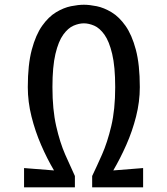

<svg xmlns="http://www.w3.org/2000/svg" viewBox="-20 -806 720 826"><path d="M302.2 0H83.5V-83L212.4 -72.8Q182.6 -123 157 -182.1Q131.3 -241.2 115.5 -304.7Q99.6 -368.2 99.6 -431.2Q99.6 -527.8 116.7 -592Q133.8 -656.2 161.4 -695.1Q189 -733.9 221.4 -753.4Q253.9 -772.9 285.4 -779.3Q316.9 -785.6 340.8 -785.6Q364.7 -785.6 396 -779.3Q427.2 -772.9 459.7 -753.4Q492.2 -733.9 519.8 -695.1Q547.4 -656.2 564.5 -592Q581.5 -527.8 581.5 -431.2Q581.5 -368.2 565.4 -304.7Q549.3 -241.2 523.2 -182.4Q497.1 -123.5 467.3 -72.8L595.7 -83V0H376.5V-48.8Q396 -89.4 418.9 -141.1Q441.9 -192.9 458.7 -263.7Q475.6 -334.5 475.6 -431.2Q475.6 -519.5 462.6 -574Q449.7 -628.4 429.2 -657Q408.7 -685.5 385.3 -695.6Q361.8 -705.6 340.8 -705.6Q319.8 -705.6 296.4 -695.6Q272.9 -685.5 252.2 -657Q231.4 -628.4 218.5 -574Q205.6 -519.5 205.6 -431.2Q205.6 -334.5 221.7 -263.7Q237.8 -192.9 260.5 -141.1Q283.2 -89.4 302.2 -48.8Z"/></svg>

Font: Voltaire
Style: Regular
Weight: 400
Designer: Yvonne Schüttler, Eben Sorkin, Emma Marichal
Foundry: Sorkin Type Co.
Version: Version 1.010; ttfautohint (v1.8.4.7-5d5b)